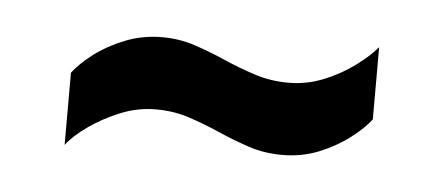

<svg xmlns="http://www.w3.org/2000/svg" viewBox="-28 -430 593 257"><g transform="rotate(5 268.5 -301.5)"><path d="M65 -218V-315Q75 -328 92 -341Q109 -354 132.5 -363.5Q156 -373 183 -373Q206 -373 227 -366Q248 -359 268.5 -350Q289 -341 310.5 -334Q332 -327 356 -327Q381 -327 404 -336.5Q427 -346 445 -359.5Q463 -373 473 -385V-288Q464 -276 446.5 -262.5Q429 -249 406 -239.5Q383 -230 356 -230Q332 -230 311 -237Q290 -244 269.5 -253Q249 -262 228 -269Q207 -276 183 -276Q158 -276 135 -266.5Q112 -257 93.5 -244Q75 -231 65 -218Z"/></g></svg>

Font: Archivo SemiBold Condensed
Style: Regular
Weight: 600
Width: 3
Version: Version 2.001